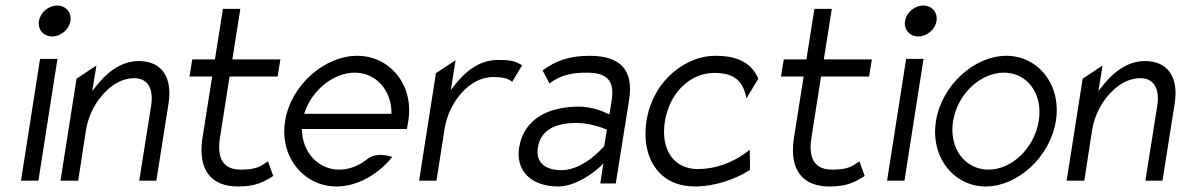

<svg xmlns="http://www.w3.org/2000/svg" viewBox="-20 -664 4275 695"><path d="M169 -532C200 -532 230 -557 235 -588C240 -619 218 -644 187 -644C156 -644 126 -619 121 -588C116 -557 138 -532 169 -532ZM119 -10 188 -451H125L56 -10Z M263 -10 291 -192C300 -249 327 -295 357 -327C384 -356 421 -381 466 -381C519 -381 536 -337 527 -281L484 -10H546L590 -289C605 -382 567 -443 483 -443C415 -443 363 -398 324 -347L314 -334L329 -427L257 -379L199 -10Z M748 -387 712 -159C697 -49 744 11 841 11C906 11 934 -5 969 -27L950 -80C922 -61 908 -50 851 -50C787 -50 765 -92 776 -164L811 -387H985L995 -449H821L850 -632H787L758 -449H676L666 -387Z M1198 11C1272 11 1348 -31 1400 -96C1385 -101 1341 -112 1312 -90C1281 -65 1246 -50 1208 -50C1134 -50 1076 -110 1073 -191L1072 -197H1453L1458 -227C1479 -358 1390 -462 1273 -462C1156 -462 1033 -357 1012 -226C991 -95 1081 11 1198 11ZM1083 -258C1111 -340 1189 -401 1264 -401C1339 -401 1396 -340 1397 -258V-252H1081Z M1560 -10 1589 -196C1598 -253 1624 -299 1654 -331C1681 -360 1718 -385 1765 -385C1806 -385 1819 -379 1834 -368L1870 -428C1847 -440 1838 -447 1783 -447C1712 -447 1661 -402 1622 -351L1612 -338L1629 -446L1558 -399L1497 -10Z M2000 11C2078 11 2154 -62 2154 -62L2164 -72L2153 0H2209L2257 -301C2275 -412 2225 -462 2114 -462C2037 -462 1989 -442 1944 -409L1969 -362C2009 -392 2048 -401 2105 -401C2176 -401 2206 -373 2194 -300L2186 -250L2178 -253C2178 -253 2132 -278 2076 -278C1968 -278 1876 -236 1859 -129C1846 -44 1905 11 2000 11ZM2067 -219C2122 -219 2173 -196 2173 -196L2177 -195L2167 -135L2166 -134C2166 -134 2094 -48 2013 -48C1957 -48 1918 -73 1927 -130C1938 -201 2003 -219 2067 -219Z M2321 -131C2338 -48 2396 11 2496 11C2567 11 2642 -15 2695 -49L2694 -122L2674 -107C2627 -74 2568 -52 2506 -52C2485 -52 2466 -56 2448 -65C2401 -88 2374 -145 2387 -226C2391 -250 2399 -274 2409 -295C2439 -354 2494 -400 2566 -400C2630 -400 2669 -378 2682 -308L2725 -379C2695 -450 2627 -462 2571 -462C2540 -462 2512 -456 2484 -444C2408 -411 2338 -338 2320 -226C2315 -192 2315 -160 2321 -131Z M2889 -387 2853 -159C2838 -49 2885 11 2982 11C3047 11 3075 -5 3110 -27L3091 -80C3063 -61 3049 -50 2992 -50C2928 -50 2906 -92 2917 -164L2952 -387H3126L3136 -449H2962L2991 -632H2928L2899 -449H2817L2807 -387Z M3304 -532C3335 -532 3365 -557 3370 -588C3375 -619 3353 -644 3322 -644C3291 -644 3261 -619 3256 -588C3251 -557 3273 -532 3304 -532ZM3254 -10 3323 -451H3260L3191 -10Z M3548 11C3663 11 3781 -95 3802 -226C3823 -357 3738 -462 3623 -462C3508 -462 3389 -357 3368 -226C3347 -95 3433 11 3548 11ZM3614 -401C3699 -401 3756 -324 3740 -226C3724 -128 3643 -50 3558 -50C3473 -50 3414 -128 3430 -226C3446 -324 3529 -401 3614 -401Z M3905 -10 3933 -192C3942 -249 3969 -295 3999 -327C4026 -356 4063 -381 4108 -381C4161 -381 4178 -337 4169 -281L4126 -10H4188L4232 -289C4247 -382 4209 -443 4125 -443C4057 -443 4005 -398 3966 -347L3956 -334L3971 -427L3899 -379L3841 -10Z"/></svg>

Font: Charger Pro
Style: LitNarObl
Weight: 300
Designer: Jasper
Foundry: Cannot Into Space Fonts
Version: Version 1.09